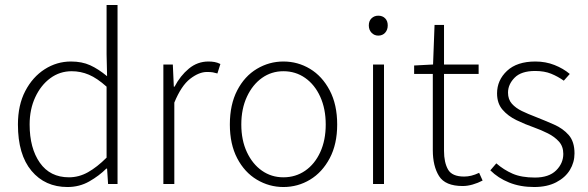

<svg xmlns="http://www.w3.org/2000/svg" viewBox="-20 -739 2362 771"><path d="M251 12Q161 12 106.5 -53Q52 -118 52 -239Q52 -317 81.5 -373.5Q111 -430 159.5 -461Q208 -492 265 -492Q309 -492 342 -477Q375 -462 410 -433L408 -521V-719H452V0H414L410 -62H407Q378 -33 338.5 -10.5Q299 12 251 12ZM257 -27Q297 -27 333.5 -47.5Q370 -68 408 -106V-391Q370 -425 337 -439Q304 -453 268 -453Q220 -453 182 -425Q144 -397 121.5 -348.5Q99 -300 99 -239Q99 -144 140 -85.5Q181 -27 257 -27Z M636 0V-480H674L678 -391H681Q704 -435 738.5 -463.5Q773 -492 817 -492Q830 -492 841.5 -490Q853 -488 865 -482L853 -444Q843 -447 834.5 -448.5Q826 -450 811 -450Q779 -450 743.5 -422.5Q708 -395 680 -327V0Z M1118 12Q1061 12 1011.5 -17.5Q962 -47 932.5 -103.5Q903 -160 903 -239Q903 -319 932.5 -376Q962 -433 1011.5 -462.5Q1061 -492 1118 -492Q1176 -492 1225 -462.5Q1274 -433 1304 -376Q1334 -319 1334 -239Q1334 -160 1304 -103.5Q1274 -47 1225 -17.5Q1176 12 1118 12ZM1118 -27Q1167 -27 1205.5 -53.5Q1244 -80 1266 -128Q1288 -176 1288 -239Q1288 -302 1266 -350.5Q1244 -399 1205.5 -426Q1167 -453 1118 -453Q1070 -453 1032 -426Q994 -399 971.5 -350.5Q949 -302 949 -239Q949 -176 971.5 -128Q994 -80 1032 -53.5Q1070 -27 1118 -27Z M1478 0V-480H1522V0ZM1499 -596Q1483 -596 1472 -607.5Q1461 -619 1461 -637Q1461 -655 1472 -665.5Q1483 -676 1499 -676Q1516 -676 1526.5 -665.5Q1537 -655 1537 -637Q1537 -619 1526.5 -607.5Q1516 -596 1499 -596Z M1838 8Q1768 8 1743 -32Q1718 -72 1718 -136V-442H1643V-476L1719 -480L1725 -639H1763V-480H1902V-442H1763V-133Q1763 -87 1779 -58.5Q1795 -30 1844 -30Q1858 -30 1872.5 -33.5Q1887 -37 1904 -45L1918 -14Q1899 -4 1878 2Q1857 8 1838 8Z M2125 12Q2069 12 2024.5 -6Q1980 -24 1949 -55L1973 -83Q2003 -57 2038.5 -41.5Q2074 -26 2128 -26Q2184 -26 2213 -54.5Q2242 -83 2242 -121Q2242 -151 2224.5 -170.5Q2207 -190 2180 -203.5Q2153 -217 2125 -227Q2088 -240 2054 -256.5Q2020 -273 1998 -298.5Q1976 -324 1976 -364Q1976 -417 2016 -454.5Q2056 -492 2130 -492Q2171 -492 2206.5 -478Q2242 -464 2268 -442L2244 -415Q2220 -432 2193 -443Q2166 -454 2129 -454Q2073 -454 2046.5 -427Q2020 -400 2020 -367Q2020 -340 2035.5 -322.5Q2051 -305 2076 -293Q2101 -281 2130 -270Q2168 -255 2204.5 -239Q2241 -223 2264 -196.5Q2287 -170 2287 -123Q2287 -87 2268.5 -56.5Q2250 -26 2213.5 -7Q2177 12 2125 12Z"/></svg>

Font: Source Sans 3 Light
Style: Regular
Weight: 300
Designer: Paul D. Hunt
Foundry: Adobe
Version: Version 3.052;hotconv 1.1.0;makeotfexe 2.6.0